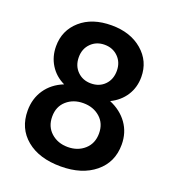

<svg xmlns="http://www.w3.org/2000/svg" viewBox="-130 -786 809 902"><g transform="rotate(20 275.0 -335.5)"><path d="M389 -351Q446 -327 478 -282Q510 -237 510 -177Q510 -89 445.5 -36Q381 17 275 17Q167 17 103.5 -35.5Q40 -88 40 -177Q40 -237 71 -282.5Q102 -328 159 -351Q113 -373 87.5 -414Q62 -455 62 -507Q62 -586 120 -637Q178 -688 275 -688Q369 -688 428.5 -637Q488 -586 488 -507Q488 -455 462 -414.5Q436 -374 389 -351ZM180 -495Q180 -452 207 -425Q234 -398 275 -398Q317 -398 343.5 -425Q370 -452 370 -495Q370 -537 343 -564Q316 -591 275 -591Q234 -591 207 -564Q180 -537 180 -495ZM191.5 -110Q225 -80 275 -80Q325 -80 358.5 -110Q392 -140 392 -190Q392 -240 358.5 -269.5Q325 -299 275 -299Q225 -299 191.5 -269.5Q158 -240 158 -190Q158 -140 191.5 -110Z"/></g></svg>

Font: Biryani DemiBold
Style: Regular
Weight: 600
Designer: Dan Reynolds and Mathieu Réguer
Foundry: Dan Reynolds and Mathieu Réguer
Version: Version 1.003;PS 001.003;hotconv 1.0.70;makeotf.lib2.5.58329